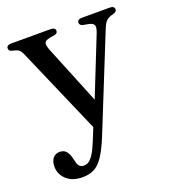

<svg xmlns="http://www.w3.org/2000/svg" viewBox="-130 -569 815 908"><g transform="rotate(-20 277.0 -115.0)"><path d="M319.5 -60 265 49 72 -395.5Q63.5 -416.5 54.2 -423.8Q45 -431 22.5 -435.5Q13 -438 9.2 -442.2Q5.5 -446.5 5.5 -453Q5.5 -461 11.5 -465.2Q17.5 -469.5 27.5 -469.5H229Q239.5 -469.5 245.2 -465.2Q251 -461 251 -453Q251 -446.5 247 -442.2Q243 -438 232.5 -436L211 -432.5Q187 -428 183 -416.8Q179 -405.5 190.5 -377ZM233.5 97.5 274 -2.5 287.5 -30 424 -372.5Q436 -401.5 431.8 -414Q427.5 -426.5 403 -431L380.5 -435Q370.5 -437 366 -441.5Q361.5 -446 361.5 -453Q361.5 -461 367.5 -465.2Q373.5 -469.5 383.5 -469.5H526.5Q537 -469.5 542.8 -465Q548.5 -460.5 548.5 -453Q548.5 -447 544.5 -442.8Q540.5 -438.5 530.5 -435.5Q506.5 -429.5 495.2 -419.2Q484 -409 473.5 -383L282 92.5Q258 151 236.2 183.2Q214.5 215.5 189.8 228Q165 240.5 131.5 240.5Q80.5 240.5 51.2 213.5Q22 186.5 22 148.5Q22 121 34.8 105.8Q47.5 90.5 68.5 90.5Q89.5 90.5 100.8 103.5Q112 116.5 117.5 138.5L122 155.5Q124.5 174 133.5 182.5Q142.5 191 155 191Q168.5 191 180.2 183.5Q192 176 205 155.8Q218 135.5 233.5 97.5Z"/></g></svg>

Font: Fraunces Wonky
Style: Regular
Weight: 400
Version: Version 1.000;[b76b70a41]